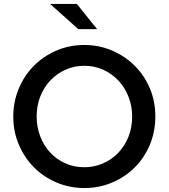

<svg xmlns="http://www.w3.org/2000/svg" viewBox="-20 -938 852 969"><path d="M47 0ZM764 -350Q764 -274 736.5 -208Q709 -142 660.5 -93.5Q612 -45 546.5 -17Q481 11 406 11Q332 11 266.5 -16.5Q201 -44 152.5 -92.5Q104 -141 75.5 -207Q47 -273 47 -350Q47 -423 74 -489Q101 -555 149 -604Q197 -653 263 -682Q329 -711 406 -711Q479 -711 544 -683.5Q609 -656 658 -608Q707 -560 735.5 -494Q764 -428 764 -350ZM647 -350Q647 -403 628.5 -450Q610 -497 577.5 -531.5Q545 -566 501 -586Q457 -606 406 -606Q356 -606 312.5 -587Q269 -568 236 -534Q203 -500 184 -453Q165 -406 165 -350Q165 -297 183 -250Q201 -203 233 -168.5Q265 -134 309 -114Q353 -94 406 -94Q455 -94 499 -113Q543 -132 576 -166Q609 -200 628 -247Q647 -294 647 -350ZM368 -918 470 -791H375L233 -918Z"/></svg>

Font: Rosa Sans Medium
Style: Regular
Weight: 500
Designer: Pentagram / MCKL
Foundry: Pentagram / MCKL
Version: Version 1.005;September 16, 2019;FontCreator 11.5.0.2425 64-